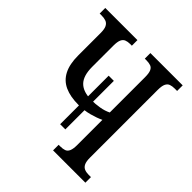

<svg xmlns="http://www.w3.org/2000/svg" viewBox="-191 -855 996 996"><g transform="rotate(45 307.0 -357.0)"><path d="M279 -122V-478H317V-122ZM349 0V-41H361Q379 -41 392 -45.5Q405 -50 411.5 -65Q418 -80 418 -109V-293Q391 -280 354 -270Q317 -260 275 -260Q215 -260 174.5 -278.5Q134 -297 113.5 -337Q93 -377 93 -440V-605Q93 -634 85.5 -648.5Q78 -663 64.5 -668Q51 -673 33 -673H18V-714H254V-673H241Q224 -673 211.5 -668Q199 -663 192.5 -648.5Q186 -634 186 -605V-450Q186 -384 215.5 -354.5Q245 -325 305 -325Q334 -325 364 -330Q394 -335 418 -347V-605Q418 -635 411.5 -649.5Q405 -664 392 -668.5Q379 -673 361 -673H349V-714H586V-673H568Q551 -673 538 -668.5Q525 -664 518 -649.5Q511 -635 511 -605V-109Q511 -81 518 -66.5Q525 -52 538 -46.5Q551 -41 568 -41H586V0Z"/></g></svg>

Font: Noto Serif ExtraCondensed
Style: Regular
Weight: 400
Width: 2
Designer: Monotype Design Team
Foundry: Monotype Imaging Inc.
Version: Version 2.013